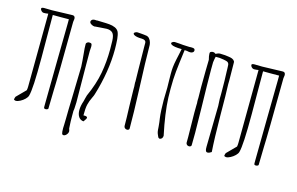

<svg xmlns="http://www.w3.org/2000/svg" viewBox="-97 -902 1978 1280"><g transform="rotate(15 891.5 -261.5)"><path d="M122.6 -647.9H123L258.8 -651.9H266.1Q273.9 -651.9 278.3 -646.5Q282.7 -641.1 282.7 -631.3L279.8 -609.4L276.4 -287.1Q276.4 -288.6 274.4 -187L272.9 -138.7L270 -8.8Q270 -5.9 264.6 -2.9Q259.3 0 252.9 0Q246.1 0 243.2 -2.4Q240.2 -4.9 240.2 -11.2V-30.3Q240.2 -104 243.7 -314Q247.6 -542 247.6 -591.3V-619.1L188.5 -618.7L136.7 -619.1Q136.7 -522.9 137.2 -456.1L137.7 -323.7Q137.7 -212.9 134.3 -148.7Q130.9 -84.5 123.5 -59.1Q120.1 -46.9 106.7 -33.7Q93.3 -20.5 76.2 -11.5Q59.1 -2.4 45.9 -2.4Q42 -2.4 37.4 -4.6Q32.7 -6.8 32.7 -8.3Q32.7 -11.7 34.2 -17.8Q35.6 -23.9 37.6 -27.8L99.1 -89.8Q101.6 -103 101.6 -115.2L105.5 -619.6Q89.8 -616.7 74.2 -616.7Q65.9 -616.7 58.1 -624.5Q50.3 -632.3 50.3 -640.1Q50.3 -644.5 54.9 -646.7Q59.6 -648.9 70.3 -648.9Z M471.7 -52.7Q471.7 -82 483.9 -116.7Q485.8 -123 488.8 -136.7Q494.1 -157.2 495.1 -159.7Q536.1 -250.5 550.8 -330.8Q565.4 -411.1 565.4 -496.1Q565.4 -516.1 564.5 -555.2Q563 -594.7 549.1 -608.9Q535.2 -623 507.8 -623Q493.2 -623 471.2 -620.6Q437 -617.7 431.2 -617.7Q428.2 -616.7 425.3 -616.7Q414.6 -616.7 402.3 -624.3Q390.1 -631.8 390.1 -641.1Q390.1 -646 393.6 -650.9Q397.5 -655.8 402.6 -658Q407.7 -660.2 416 -660.2Q424.3 -660.2 429.7 -659.2V-660.2L462.4 -659.2Q495.6 -658.7 517.1 -656.7Q538.6 -654.8 556.6 -647Q574.7 -639.2 583 -622.6Q586.4 -615.2 589.4 -601.8Q592.3 -588.4 593.3 -575.7Q596.2 -536.6 596.2 -506.3Q596.2 -351.1 543.9 -180.7Q541 -170.4 532.2 -152.8Q519.5 -127.4 513.2 -101.1Q506.8 -74.7 507.3 -25.4Q534.2 -26.9 534.2 -16.1Q534.2 -11.7 531 -6.3Q527.8 -1 523.7 4.6Q519.5 10.3 517.6 13.2Q496.1 11.2 483.9 -6.3Q471.7 -23.9 471.7 -52.7ZM398.4 91.8Q398.4 85.9 399.4 66.4Q399.4 57.6 400.4 26.4L401.4 -37.6L403.8 -120.6Q409.7 -318.8 409.2 -335Q407.2 -375 402.8 -419.4Q397.9 -463.4 398.4 -489.7Q398.4 -495.1 404.8 -500Q411.1 -504.9 418.5 -504.9Q431.2 -504.9 435.1 -500.5Q439 -496.1 439 -480.5L438 -466.3L437 -450.7Q436.5 -442.4 437.3 -358.2Q438 -273.9 438.5 -210L439.5 -96.2Q439.5 -83 438 -64L437.5 -53.7Q437.5 -50.3 436.5 -44.9Q435.5 -39.6 435.1 -36.6V0Q435.1 38.1 437 64Q438.5 82.5 438 83.5Q442.9 96.7 442.9 102.5Q442.4 115.2 432.6 126Q422.9 136.7 412.1 136.7Q404.3 136.7 401.4 127.7Q398.4 118.7 398.4 91.8Z M827.6 -20Q827.6 -15.1 823.2 -11.7Q818.8 -8.3 812 -8.3Q803.2 -8.3 796.9 -14.2Q790.5 -20 790.5 -28.3Q790.5 -76.2 787.1 -165Q784.7 -239.7 784.7 -273.4V-300.3Q784.7 -301.8 783.7 -313.5Q783.2 -318.4 783.2 -324.7V-329.1L783.7 -332V-336.9Q783.7 -372.1 782.2 -416Q780.3 -499 780.3 -574.2V-600.1Q779.3 -618.7 751.5 -620.1H751Q711.9 -620.1 695.8 -630.9Q689.5 -635.3 689.5 -640.6Q689.5 -644.5 697 -648.9Q704.6 -653.3 712.4 -653.3Q722.7 -653.3 738.8 -651.4L759.8 -649.4Q766.1 -648.4 766.1 -648.4Q785.2 -647.9 795.4 -636Q805.7 -624 809.1 -610.8Q812.5 -597.7 812.5 -591.3Q812.5 -495.6 821.8 -272.5Q827.6 -129.4 827.6 -20Z M1086.4 -615.7Q1076.2 -615.7 1062.5 -619.1H1062L1046.4 -620.1Q1032.7 -516.6 1027.8 -467.3Q1022.5 -416.5 1022.5 -346.7Q1022.5 -307.1 1023.4 -287.1Q1027.8 -178.7 1059.1 -32.2Q1058.1 -10.7 1039.6 -6.3Q1033.7 -6.3 1027.8 -12.2Q1026.4 -15.6 1021.5 -26.1Q1016.6 -36.6 1014.2 -46.9Q1012.7 -54.2 1012.2 -61.5Q1011.7 -68.8 1011.7 -71.3Q1011.7 -76.2 1010.7 -84Q1008.3 -114.3 1004.4 -137.2V-136.7Q1001 -161.6 999.3 -196.8Q997.6 -231.9 997.6 -264.2Q997.6 -287.6 998.5 -304.2Q999.5 -318.8 999.5 -348.1Q999.5 -366.2 998.5 -399.4L998 -442.9Q998 -470.7 1000 -489.7Q1002.4 -513.7 1009.3 -545.9Q1016.1 -578.1 1017.6 -584L1025.4 -621.6Q999.5 -621.6 980.5 -624.5Q961.4 -627.4 954.1 -632.8Q947.3 -636.7 947.3 -642.6Q947.3 -646.5 954.6 -650.9Q961.9 -655.3 969.7 -655.3Q974.6 -655.3 1002 -653.3Q1002.4 -653.3 1027.3 -650.9Q1050.8 -648.9 1071.3 -648.9Q1076.2 -648.9 1079.6 -649.4H1087.4Q1099.6 -649.4 1105 -646Q1110.4 -642.6 1110.4 -634.3V-633.8Q1110.8 -626.5 1103.8 -621.1Q1096.7 -615.7 1086.4 -615.7Z M1397 -10.7Q1381.8 0 1370.1 0Q1361.3 0 1357.4 -8.3Q1353.5 -16.6 1354 -35.2L1358.9 -318.4L1356.4 -367.7L1356.9 -394.5V-411.1Q1356.9 -499 1354 -555.2Q1353.5 -563 1353.5 -576.7Q1353.5 -592.8 1352.3 -601.1Q1351.1 -609.4 1346.2 -615Q1341.3 -620.6 1330.1 -623L1314 -626.5Q1285.2 -632.3 1257.8 -630.9Q1256.8 -622.1 1253.9 -613.8Q1251 -598.1 1250.5 -590.8L1250 -542Q1250 -454.6 1254.4 -272.9Q1256.8 -161.6 1256.8 -105Q1256.8 -76.7 1255.9 -20Q1255.9 -15.1 1251.2 -11.7Q1246.6 -8.3 1239.7 -8.3Q1231 -8.3 1224.9 -14.2Q1218.8 -20 1218.8 -28.3Q1219.2 -40 1219.2 -64.9Q1219.2 -82.5 1218.3 -125.5L1217.8 -164.6L1216.8 -234.4L1217.3 -285.6Q1217.8 -290 1217.8 -300.3Q1217.8 -302.2 1216.8 -313V-324.7V-329.1L1217.3 -332V-336.4Q1216.3 -382.3 1216.3 -410.6Q1216.3 -432.1 1217.3 -522L1218.3 -573.2L1218.8 -599.6Q1211.9 -624.5 1211.9 -640.6Q1211.9 -645.5 1212.9 -649.4Q1220.2 -657.2 1233.4 -657.2Q1242.7 -657.2 1251.5 -649.4Q1267.6 -658.7 1282.2 -658.7Q1302.7 -658.7 1316.2 -657.2Q1329.6 -655.8 1339.8 -654.1Q1350.1 -652.3 1353 -651.9Q1366.7 -649.4 1375.7 -642.1Q1384.8 -634.8 1384.8 -626Q1384.8 -549.3 1386.2 -500L1385.7 -476.1Q1388.7 -413.1 1389.2 -260.7Q1390.6 -98.6 1397 -10.7Z M1573.7 -647.9H1574.2L1710 -651.9H1717.3Q1725.1 -651.9 1729.5 -646.5Q1733.9 -641.1 1733.9 -631.3L1731 -609.4L1727.5 -287.1Q1727.5 -288.6 1725.6 -187L1724.1 -138.7L1721.2 -8.8Q1721.2 -5.9 1715.8 -2.9Q1710.4 0 1704.1 0Q1697.3 0 1694.3 -2.4Q1691.4 -4.9 1691.4 -11.2V-30.3Q1691.4 -104 1694.8 -314Q1698.7 -542 1698.7 -591.3V-619.1L1639.6 -618.7L1587.9 -619.1Q1587.9 -522.9 1588.4 -456.1L1588.9 -323.7Q1588.9 -212.9 1585.4 -148.7Q1582 -84.5 1574.7 -59.1Q1571.3 -46.9 1557.9 -33.7Q1544.4 -20.5 1527.3 -11.5Q1510.3 -2.4 1497.1 -2.4Q1493.2 -2.4 1488.5 -4.6Q1483.9 -6.8 1483.9 -8.3Q1483.9 -11.7 1485.4 -17.8Q1486.8 -23.9 1488.8 -27.8L1550.3 -89.8Q1552.7 -103 1552.7 -115.2L1556.6 -619.6Q1541 -616.7 1525.4 -616.7Q1517.1 -616.7 1509.3 -624.5Q1501.5 -632.3 1501.5 -640.1Q1501.5 -644.5 1506.1 -646.7Q1510.7 -648.9 1521.5 -648.9Z"/></g></svg>

Font: Amatica SC
Style: Regular
Weight: 400
Designer: Vernon Adams, Ben Nathan
Foundry: newtypography
Version: Version 2.001